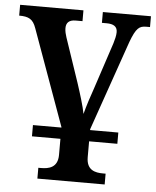

<svg xmlns="http://www.w3.org/2000/svg" viewBox="-54 -582 705 867"><g transform="rotate(5 298.0 -148.5)"><path d="M453 190H441C406 190 366 182 366 123V51H494V0H366V-4L508 -412C532 -476 546 -487 578 -487H595V-536H377V-487H398C429 -487 447 -477 447 -451C447 -435 442 -417 437 -400L367 -188C357 -161 338 -102 330 -70C324 -104 306 -161 291 -207L223 -408C219 -420 215 -435 215 -449C215 -475 230 -487 258 -487H289V-536H2V-487C45 -487 65 -477 79 -437L236 -2V0H107V51H236V124C236 182 195 190 160 190H148V239H453Z"/></g></svg>

Font: Noto Serif Semi
Style: Regular
Weight: 600
Designer: Monotype Design Team
Foundry: Monotype Imaging Inc.
Version: Version 1.002